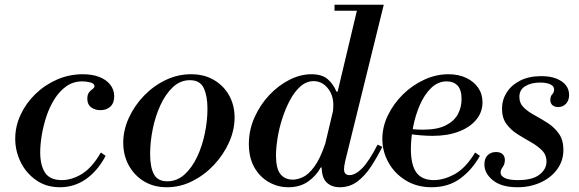

<svg xmlns="http://www.w3.org/2000/svg" viewBox="-20 -774 2435 807"><path d="M232 13Q174 13 131.5 -17Q89 -47 66.5 -93.5Q44 -140 44 -191Q44 -243 66.5 -291.5Q89 -340 128.5 -378.5Q168 -417 219.5 -439.5Q271 -462 328 -462Q368 -462 397.5 -450.5Q427 -439 443.5 -418Q460 -397 460 -369Q460 -341 444 -326Q428 -311 402 -311Q379 -311 363 -323Q347 -335 347 -359Q347 -377 354.5 -386Q362 -395 369.5 -400Q377 -405 377 -412Q377 -423 360 -427.5Q343 -432 326 -432Q288 -432 259 -411.5Q230 -391 209 -357.5Q188 -324 175 -284.5Q162 -245 155.5 -205.5Q149 -166 149 -134Q149 -79 169.5 -48Q190 -17 240 -17Q282 -17 324.5 -43Q367 -69 404 -133L424 -119Q390 -55 341 -21Q292 13 232 13Z M681 13Q626 13 585 -12Q544 -37 521 -79.5Q498 -122 498 -174Q498 -227 521.5 -278.5Q545 -330 585 -371.5Q625 -413 676 -437.5Q727 -462 783 -462Q838 -462 879 -438Q920 -414 943 -373Q966 -332 966 -280Q966 -227 942.5 -175Q919 -123 879 -80.5Q839 -38 788 -12.5Q737 13 681 13ZM683 -12Q724 -12 755.5 -40.5Q787 -69 808.5 -114.5Q830 -160 841 -213.5Q852 -267 852 -317Q852 -370 836.5 -403.5Q821 -437 778 -437Q738 -437 707 -408Q676 -379 654.5 -332.5Q633 -286 622 -231.5Q611 -177 611 -127Q611 -71 627 -41.5Q643 -12 683 -12Z M1408 13Q1374 13 1353 -7Q1332 -27 1332 -74Q1332 -89 1334.5 -109Q1337 -129 1343 -153L1486 -754H1593L1431 -97Q1428 -84 1427 -76Q1426 -68 1426 -63Q1426 -38 1449 -38Q1474 -38 1502.5 -67Q1531 -96 1567 -166L1587 -157Q1565 -113 1539.5 -74Q1514 -35 1482 -11Q1450 13 1408 13ZM1192 13Q1148 13 1110 -8.5Q1072 -30 1049 -70.5Q1026 -111 1026 -169Q1026 -227 1049.5 -280Q1073 -333 1111.5 -374Q1150 -415 1196.5 -438.5Q1243 -462 1289 -462Q1333 -462 1357 -441.5Q1381 -421 1394 -389H1401L1378 -298Q1380 -308 1380.5 -317Q1381 -326 1381 -333Q1381 -375 1357 -404Q1333 -433 1298 -433Q1268 -433 1243 -411Q1218 -389 1199 -353.5Q1180 -318 1166.5 -276Q1153 -234 1146.5 -193Q1140 -152 1140 -120Q1140 -66 1158.5 -42.5Q1177 -19 1211 -19Q1230 -19 1253 -29.5Q1276 -40 1300.5 -72.5Q1325 -105 1347 -170L1335 -70H1328Q1309 -35 1275 -11Q1241 13 1192 13ZM1386 -729V-754H1581V-729Z M1794 13Q1732 13 1685 -16Q1638 -45 1612.5 -91.5Q1587 -138 1587 -190Q1587 -241 1610.5 -289.5Q1634 -338 1673.5 -377Q1713 -416 1763 -439Q1813 -462 1865 -462Q1907 -462 1939 -447Q1971 -432 1989.5 -405.5Q2008 -379 2008 -344Q2008 -302 1981 -270Q1954 -238 1907 -220.5Q1860 -203 1799 -203Q1776 -203 1751 -205Q1726 -207 1706.5 -210Q1687 -213 1680 -214L1685 -239Q1702 -232 1720 -230.5Q1738 -229 1758 -229Q1818 -229 1853.5 -247Q1889 -265 1904.5 -294Q1920 -323 1920 -357Q1920 -397 1903 -414.5Q1886 -432 1858 -432Q1821 -432 1792.5 -404.5Q1764 -377 1745 -333.5Q1726 -290 1716.5 -241Q1707 -192 1707 -148Q1707 -81 1730 -49Q1753 -17 1804 -17Q1845 -17 1891 -42Q1937 -67 1977 -133L1997 -119Q1965 -61 1915 -24Q1865 13 1794 13Z M2155 13Q2088 13 2052 -16Q2016 -45 2016 -83Q2016 -108 2029.5 -121.5Q2043 -135 2065 -135Q2083 -135 2092.5 -126Q2102 -117 2102 -102Q2102 -84 2093 -72Q2084 -60 2084 -48Q2084 -35 2101.5 -26Q2119 -17 2157 -17Q2218 -17 2247.5 -40Q2277 -63 2277 -95Q2277 -123 2258 -142Q2239 -161 2211.5 -176.5Q2184 -192 2156 -209.5Q2128 -227 2109 -252.5Q2090 -278 2090 -317Q2090 -354 2109.5 -385Q2129 -416 2166 -435Q2203 -454 2255 -454Q2293 -454 2319 -443.5Q2345 -433 2358.5 -415.5Q2372 -398 2372 -375Q2372 -352 2359 -338Q2346 -324 2326 -324Q2311 -324 2302 -332Q2293 -340 2293 -354Q2293 -369 2301 -377.5Q2309 -386 2309 -398Q2309 -412 2293 -419.5Q2277 -427 2250 -427Q2213 -427 2188 -412Q2163 -397 2163 -367Q2163 -340 2181.5 -322Q2200 -304 2228 -289Q2256 -274 2283.5 -256Q2311 -238 2329.5 -211.5Q2348 -185 2348 -144Q2348 -98 2322 -62.5Q2296 -27 2252 -7Q2208 13 2155 13Z"/></svg>

Font: Libre Bodoni
Style: Italic
Weight: 400
Italic angle: -13°
Designer: Pablo Impallari, Rodrigo Fuenzalida
Foundry: Impallari Type
Version: Version 2.005;gftools[0.9.23]